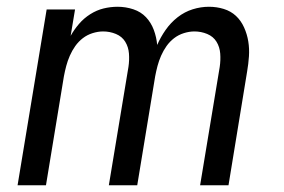

<svg xmlns="http://www.w3.org/2000/svg" viewBox="-20 -548 840 568"><path d="M32 0 118 -520H202L189 -442Q199 -460 213.5 -477Q228 -494 247 -506Q266 -518 286.5 -523Q307 -528 328 -528Q352 -528 374.5 -520.5Q397 -513 412 -497Q427 -481 435 -459.5Q443 -438 445 -415Q455 -438 470 -459.5Q485 -481 505.5 -497Q526 -513 550 -520.5Q574 -528 598 -528Q621 -528 642 -521.5Q663 -515 678 -501Q693 -487 702 -467Q711 -447 714.5 -425.5Q718 -404 716.5 -381.5Q715 -359 711 -336L656 0H572L630 -350Q633 -370 631.5 -389.5Q630 -409 620.5 -424.5Q611 -440 593 -447.5Q575 -455 555 -455Q540 -455 524 -450Q508 -445 495 -435Q482 -425 472.5 -411.5Q463 -398 456.5 -383Q450 -368 446 -353Q442 -338 439 -322L386 0H302L360 -350Q363 -370 361.5 -389.5Q360 -409 350.5 -424.5Q341 -440 323 -447.5Q305 -455 285 -455Q270 -455 254 -450Q238 -445 225 -435Q212 -425 202.5 -411.5Q193 -398 186.5 -383Q180 -368 176 -353Q172 -338 169 -322L116 0Z"/></svg>

Font: Iosevka Aile Oblique
Style: Regular
Weight: 400
Italic angle: -9°
Designer: Belleve Invis
Foundry: Belleve Invis
Version: Version 31.1.0; ttfautohint (v1.8.4)